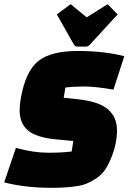

<svg xmlns="http://www.w3.org/2000/svg" viewBox="-30 -884 625 919"><path d="M-10 -11 46 -176Q130 -153 200 -153Q270 -153 313 -159L321 -209L238 -217Q143 -226 103.5 -260Q64 -294 64 -356Q64 -383 70 -416Q93 -544 153.5 -592Q214 -640 341 -640Q468 -640 565 -615L513 -455Q426 -470 373 -470Q320 -470 283 -465L275 -416L342 -409Q444 -398 487 -360.5Q530 -323 530 -260Q530 -196 502 -128Q488 -93 471.5 -69.5Q455 -46 429.5 -29.5Q404 -13 383 -4.5Q362 4 330 8Q283 15 215 15Q91 15 -10 -11ZM383 -661H338Q331 -661 324 -670L242 -815L308 -864L385 -801L485 -864L533 -815L400 -670Q391 -661 383 -661Z"/></svg>

Font: Changa One
Style: Italic
Weight: 400
Italic angle: -12°
Designer: Eduardo Rodriguez Tunni
Foundry: Eduardo Rodriguez Tunni
Version: Version 1.003